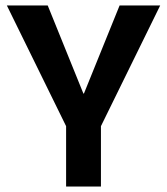

<svg xmlns="http://www.w3.org/2000/svg" viewBox="-20 -680 609 700"><path d="M221 0V-220L5 -660H154L284 -339H286L416 -660H564L348 -220V0Z"/></svg>

Font: Bricolage Grotesque 48pt SemiBold
Style: Regular
Weight: 600
Designer: Mathieu Triay
Foundry: Atelier Triay
Version: Version 1.000; ttfautohint (v1.8.4.7-5d5b);gftools[0.9.32]